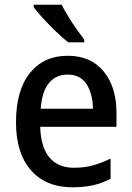

<svg xmlns="http://www.w3.org/2000/svg" viewBox="-20 -786 559 816"><path d="M268 -549Q366 -549 420.5 -482.5Q475 -416 475 -307V-247H151Q153 -162 189.5 -117.5Q226 -73 294 -73Q338 -73 374.5 -83Q411 -93 450 -112V-26Q413 -7 375 1.5Q337 10 288 10Q175 10 111.5 -62.5Q48 -135 48 -266Q48 -402 107 -475.5Q166 -549 268 -549ZM267 -469Q217 -469 187.5 -432.5Q158 -396 153 -324H375Q374 -387 348 -428Q322 -469 267 -469ZM242 -766Q253 -744 270 -716Q287 -688 305.5 -662Q324 -636 338 -618V-606H270Q248 -623 218.5 -651.5Q189 -680 162.5 -708.5Q136 -737 123 -756V-766Z"/></svg>

Font: Noto Sans Telugu SemiCondensed Medium
Style: Regular
Weight: 500
Width: 4
Designer: Jelle Bosma - Monotype Design Team
Foundry: Monotype Imaging Inc.
Version: Version 2.005; ttfautohint (v1.8.4.7-5d5b)